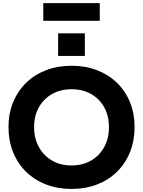

<svg xmlns="http://www.w3.org/2000/svg" viewBox="-20 -1190 910 1222"><path d="M435.5 12.5Q346.5 12.5 272.8 -16Q199 -44.5 145.5 -97.2Q92 -150 63 -222.2Q34 -294.5 34 -381.5Q34 -467.5 63.2 -539Q92.5 -610.5 145.8 -662.5Q199 -714.5 272.8 -743Q346.5 -771.5 435.5 -771.5Q524.5 -771.5 598 -743Q671.5 -714.5 725 -662.5Q778.5 -610.5 807.5 -539Q836.5 -467.5 836.5 -381.5Q836.5 -294.5 807.5 -222.2Q778.5 -150 725 -97.2Q671.5 -44.5 598 -16Q524.5 12.5 435.5 12.5ZM435 -137Q506 -137 559.8 -168.2Q613.5 -199.5 643.5 -254.5Q673.5 -309.5 673.5 -381.5Q673.5 -452.5 643.5 -506.8Q613.5 -561 559.8 -591.5Q506 -622 435.5 -622Q365 -622 311.2 -591.5Q257.5 -561 227.2 -506.8Q197 -452.5 197 -381.5Q197 -309.5 227.2 -254.5Q257.5 -199.5 311 -168.2Q364.5 -137 435 -137ZM350 -978H520V-834H350ZM615 -1170V-1057.5H255.5V-1170Z"/></svg>

Font: Hepta Slab ExtraLight
Style: Bold
Weight: 700
Version: Version 1.102